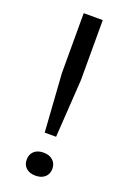

<svg xmlns="http://www.w3.org/2000/svg" viewBox="-145 -791 568 847"><g transform="rotate(20 139.0 -367.0)"><path d="M112.5 -186 94 -458.5V-740H183.5V-458.5L166 -186ZM138.5 6.5Q111 6.5 94.8 -8Q78.5 -22.5 78.5 -47Q78.5 -72 94.5 -86.8Q110.5 -101.5 138.5 -101.5Q166.5 -101.5 182.8 -86.5Q199 -71.5 199 -47Q199 -23 182.8 -8.2Q166.5 6.5 138.5 6.5Z"/></g></svg>

Font: Encode Sans Exp
Style: Regular
Weight: 400
Width: 7
Designer: Multiple Designers
Foundry: Impallari Type
Version: Version 3.002; ttfautohint (v1.8.3) -l 8 -r 50 -G 200 -x 14 